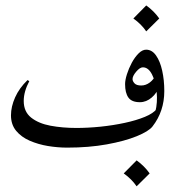

<svg xmlns="http://www.w3.org/2000/svg" viewBox="-20 -524 631 691"><path d="M544.4 -132.3 571.3 -196.3Q571.3 -123.5 528.8 -68.8Q515.1 -51.3 471.9 -33.7Q428.7 -16.1 364.3 -4.4Q299.8 7.3 221.7 7.3Q188 7.3 152.6 1.5Q117.2 -4.4 86.9 -17.6Q56.6 -30.8 38.1 -53.2Q19.5 -75.7 19.5 -108.9Q19.5 -140.1 34.4 -173.6Q49.3 -207 79.1 -235.8L85.4 -231.9Q65.4 -194.3 65.4 -160.6Q65.4 -122.1 92 -100.8Q118.7 -79.6 161.9 -71.5Q205.1 -63.5 254.9 -63.5Q296.4 -63.5 341.8 -68.1Q387.2 -72.8 429 -81.8Q470.7 -90.8 501.5 -103.5Q532.2 -116.2 544.4 -132.3ZM539.1 -122.1Q547.4 -155.3 543.9 -192.4Q540.5 -229.5 527.3 -255.6Q514.2 -281.7 494.1 -281.7Q483.4 -281.7 470.2 -266.1Q457 -250.5 457 -239.3Q457 -231.9 464.1 -224.1Q471.2 -216.3 488.3 -216.3Q504.9 -216.3 519.3 -227.3Q533.7 -238.3 539.6 -253.9L552.2 -212.4Q545.9 -190.4 526.4 -173.3Q506.8 -156.2 483.4 -156.2Q454.1 -156.2 442.1 -172.9Q430.2 -189.5 430.2 -221.2Q430.2 -235.8 436.8 -256.8Q443.4 -277.8 454.3 -298.1Q465.3 -318.4 478.8 -331.8Q492.2 -345.2 505.9 -345.2Q526.9 -345.2 541.5 -324.5Q556.2 -303.7 563.7 -269.8Q571.3 -235.8 571.3 -196.3Q566.4 -172.4 557.9 -154.3Q549.3 -136.2 539.1 -122.1ZM506.3 -504.4Q534.2 -484.4 553.2 -457.5L506.3 -411.1Q488.8 -437 460 -457.5ZM471.7 53.2Q499.5 73.2 518.6 100.1L471.7 146.5Q454.1 120.6 425.3 100.1Z"/></svg>

Font: Lateef Light
Style: Regular
Weight: 300
Designer: SIL International
Foundry: SIL International
Version: Version 4.200